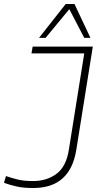

<svg xmlns="http://www.w3.org/2000/svg" viewBox="-46 -934 486 964"><path d="M-26 -16 -16 -50Q10 -41 41.5 -33Q73 -25 120 -25Q189 -25 238 -61.5Q287 -98 300 -184L377 -666H112L118 -700H420L337 -181Q306 10 121 10Q70 10 36 2Q2 -6 -26 -16ZM150 -744 284 -914H328L408 -744H377L302 -888L183 -744Z"/></svg>

Font: Georama ExtraLight
Style: Italic
Weight: 200
Italic angle: -9°
Designer: Jean-Baptiste Levee
Foundry: Production Type
Version: Version 1.000